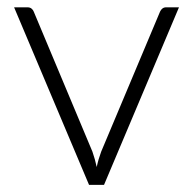

<svg xmlns="http://www.w3.org/2000/svg" viewBox="-20 -518 542 538"><path d="M271.5 0H229.5L19.5 -497.5H57Q64 -497.5 68.5 -493.8Q73 -490 74.5 -485.5L239 -93Q246.5 -71.5 251 -50Q255.5 -71.5 263.5 -93L428.5 -485.5Q431 -491 435.2 -494.2Q439.5 -497.5 445.5 -497.5H481.5Z"/></svg>

Font: Lato Light
Style: Regular
Weight: 300
Designer: Lukasz Dziedzic
Foundry: tyPoland Lukasz Dziedzic
Version: Version 2.007; 2014-02-27